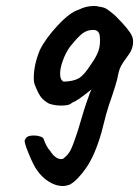

<svg xmlns="http://www.w3.org/2000/svg" viewBox="-20 -417 465 642"><path d="M425 -277Q425 -254 410 -234Q407 -229 399 -218.5Q391 -208 385 -197Q379 -186 376 -172Q373 -153 364.5 -126.5Q356 -100 353 -91Q345 -70 335 -35L319 27Q297 103 268 144.5Q239 186 214 200Q201 205 189 205Q167 205 143.5 190.5Q120 176 103 151Q92 136 75 94.5Q58 53 64 50Q68 36 93 36Q105 36 115 39.5Q125 43 126 48Q135 74 148 88Q156 101 165.5 108Q175 115 184 115Q190 115 192 113Q208 101 216.5 84Q225 67 240 21Q263 -59 276 -93Q279 -104 286 -118L268 -104Q258 -96 246 -87.5Q234 -79 220 -73Q213 -64 185 -64Q164 -64 145 -70Q126 -80 116.5 -93Q107 -106 97 -132Q93 -140 93 -157Q93 -200 113 -249Q132 -288 173 -332Q214 -376 244 -385Q268 -397 294 -397Q305 -397 310 -395Q326 -393 335 -388Q344 -383 365 -365Q413 -317 421 -297Q425 -289 425 -277ZM314 -292Q313 -317 292 -317Q271 -317 255.5 -305Q240 -293 215 -262Q200 -242 190 -214Q181 -189 181 -171Q181 -149 193 -144Q225 -145 243 -155Q261 -165 285 -203Q303 -228 309.5 -248Q316 -268 314 -292Z"/></svg>

Font: Caveat
Style: Bold
Weight: 700
Designer: Pablo Impallari
Foundry: Pablo Impallari
Version: Version 1.500; ttfautohint (v1.6)